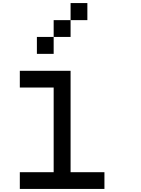

<svg xmlns="http://www.w3.org/2000/svg" viewBox="-20 -1243 929 1263"><path d="M110.4 0Q110.4 -27.3 110.4 -110.4Q166 -110.4 333 -110.4Q333 -250 333 -667Q277.3 -667 110.4 -667Q110.4 -694.3 110.4 -777.3Q194.3 -777.3 444.3 -777.3Q444.3 -610.4 444.3 -110.4Q500 -110.4 667 -110.4Q667 -83 667 0Q527.3 0 110.4 0ZM222.7 -888.7Q222.7 -917 222.7 -1000Q250 -1000 333 -1000Q333 -972.7 333 -888.7Q305.7 -888.7 222.7 -888.7ZM333 -1000Q333 -1027.3 333 -1110.4Q360.4 -1110.4 444.3 -1110.4Q444.3 -1083 444.3 -1000Q417 -1000 333 -1000ZM444.3 -1110.4Q444.3 -1138.7 444.3 -1222.7Q471.7 -1222.7 554.7 -1222.7Q554.7 -1194.3 554.7 -1110.4Q527.3 -1110.4 444.3 -1110.4Z"/></svg>

Font: Ingsat TST_CRD
Style: Regular
Weight: 300
Designer: Tofik Waleny
Version: 1.0